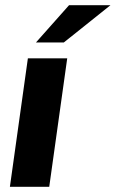

<svg xmlns="http://www.w3.org/2000/svg" viewBox="-20 -717 444 737"><path d="M18 0 87 -493H238L169 0ZM118 -554 245 -697H404L225 -554Z"/></svg>

Font: Hanken Grotesk Black
Style: Italic
Weight: 900
Italic angle: -8°
Designer: Alfredo Marco Pradil
Foundry: Hanken Design Co.
Version: Version 3.013